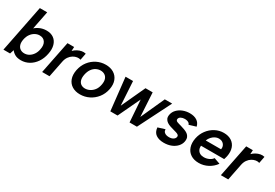

<svg xmlns="http://www.w3.org/2000/svg" viewBox="41 -1632 3651 2551"><g transform="rotate(30 1866.5 -356.5)"><path d="M202 -426Q232 -460 281 -483.5Q330 -507 390 -507Q456 -507 500 -475Q544 -443 560.5 -385Q577 -327 561 -250Q546 -173 506.5 -115Q467 -57 410 -25Q353 7 287 7Q231 7 195 -13Q159 -33 139 -62L119 0H17L160 -720H273L214 -423ZM440 -250Q455 -319 427.5 -362Q400 -405 341 -405Q306 -405 272.5 -387Q239 -369 214 -334.5Q189 -300 179 -250Q169 -200 180 -165.5Q191 -131 217.5 -113Q244 -95 280 -95Q319 -95 352 -114.5Q385 -134 408.5 -169Q432 -204 440 -250Z M711 -500H813L810 -438Q835 -463 865.5 -479.5Q896 -496 928 -502Q960 -508 991 -500L971 -396Q947 -405 916.5 -400.5Q886 -396 857 -378.5Q828 -361 805.5 -329.5Q783 -298 774 -252L724 0H611Z M1193 7Q1121 7 1070.5 -24.5Q1020 -56 999 -113.5Q978 -171 993 -249Q1009 -328 1054 -386Q1099 -444 1162.5 -475.5Q1226 -507 1298 -507Q1370 -507 1421.5 -475.5Q1473 -444 1495 -386.5Q1517 -329 1502 -251Q1486 -172 1440 -114Q1394 -56 1329.5 -24.5Q1265 7 1193 7ZM1212 -94Q1247 -94 1282 -111Q1317 -128 1344 -162.5Q1371 -197 1381 -251Q1391 -303 1379 -337.5Q1367 -372 1339.5 -389Q1312 -406 1276 -406Q1241 -406 1207.5 -389Q1174 -372 1149.5 -337.5Q1125 -303 1114 -249Q1104 -197 1114.5 -162.5Q1125 -128 1151 -111Q1177 -94 1212 -94Z M1768 0H1657L1602 -500H1717L1739 -134L1908 -500H2018L2039 -135L2204 -500H2317L2065 0H1952L1928 -338Z M2411 -161Q2412 -133 2426.5 -118Q2441 -103 2461.5 -97.5Q2482 -92 2501 -92Q2540 -92 2565 -107.5Q2590 -123 2595 -147Q2599 -167 2586.5 -178Q2574 -189 2552 -195.5Q2530 -202 2505 -209Q2480 -216 2451.5 -225Q2423 -234 2399 -250Q2375 -266 2363 -291Q2351 -316 2358 -353Q2367 -400 2400.5 -434.5Q2434 -469 2482.5 -488Q2531 -507 2587 -507Q2654 -507 2697 -479Q2740 -451 2752 -397L2646 -365Q2643 -379 2631 -389Q2619 -399 2601.5 -403.5Q2584 -408 2566 -408Q2533 -408 2508.5 -395Q2484 -382 2479 -358Q2477 -346 2482.5 -337Q2488 -328 2500 -322.5Q2512 -317 2529 -312.5Q2546 -308 2566 -302Q2596 -293 2625.5 -282.5Q2655 -272 2677.5 -256Q2700 -240 2711 -214Q2722 -188 2715 -148Q2707 -105 2675 -69.5Q2643 -34 2592.5 -13.5Q2542 7 2478 7Q2404 7 2357.5 -25Q2311 -57 2305 -128Z M3015 7Q2940 7 2890 -26Q2840 -59 2820 -118Q2800 -177 2815 -254Q2830 -327 2872.5 -384Q2915 -441 2976.5 -474Q3038 -507 3108 -507Q3179 -507 3227 -476Q3275 -445 3294 -389.5Q3313 -334 3299 -261Q3296 -249 3292.5 -235.5Q3289 -222 3284 -207H2928Q2926 -172 2938.5 -146.5Q2951 -121 2975.5 -107Q3000 -93 3036 -93Q3077 -93 3113.5 -110Q3150 -127 3168 -155L3261 -122Q3219 -62 3153.5 -27.5Q3088 7 3015 7ZM3183 -299Q3189 -330 3178 -355Q3167 -380 3143.5 -394.5Q3120 -409 3088 -409Q3060 -409 3032.5 -395Q3005 -381 2983 -356.5Q2961 -332 2948 -299Z M3453 -500H3555L3552 -438Q3577 -463 3607.5 -479.5Q3638 -496 3670 -502Q3702 -508 3733 -500L3713 -396Q3689 -405 3658.5 -400.5Q3628 -396 3599 -378.5Q3570 -361 3547.5 -329.5Q3525 -298 3516 -252L3466 0H3353Z"/></g></svg>

Font: Albert Sans SemiBold
Style: Italic
Weight: 600
Italic angle: -11.25°
Designer: Andreas Rasmussen
Foundry: a.Foundry
Version: Version 1.025